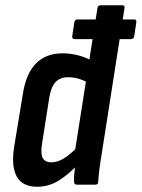

<svg xmlns="http://www.w3.org/2000/svg" viewBox="-20 -703 539 731"><path d="M265 -554Q254 -554 255 -565L263 -618Q265 -629 275 -629H490Q501 -629 499 -618L491 -565Q489 -554 479 -554H435ZM121 8Q66 8 44 -30.5Q22 -69 34 -145L67 -345Q79 -423 117 -461.5Q155 -500 218 -500Q249 -500 279 -492Q309 -484 332 -470L319 -386Q279 -409 240 -409Q209 -409 192 -391Q175 -373 168 -334L140 -155Q134 -119 142.5 -102Q151 -85 176 -85Q199 -85 224 -100.5Q249 -116 280 -148V-80Q239 -37 202 -14.5Q165 8 121 8ZM272 0Q262 0 262 -11Q261 -29 264 -53.5Q267 -78 269 -95L265 -125L351 -672Q353 -683 363 -683H446Q456 -683 454 -672L368 -122Q362 -87 358.5 -59Q355 -31 354 -12Q354 0 344 0Z"/></svg>

Font: Sofia Sans Condensed
Style: Bold Italic
Weight: 700
Italic angle: -9°
Version: Version 4.100